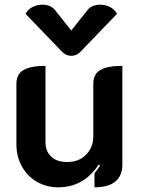

<svg xmlns="http://www.w3.org/2000/svg" viewBox="-20 -790 601 819"><path d="M502 -88Q502 -41 472.5 -16Q443 9 383 9V-51Q396 -66 407 -84L401 -88Q337 9 229 9Q178 9 137.5 -14.5Q97 -38 73.5 -80Q50 -122 50 -175V-433Q50 -474 80.5 -491.5Q111 -509 174 -509V-184Q174 -145 198 -122Q222 -99 267 -99Q317 -99 347.5 -130.5Q378 -162 378 -209V-433Q378 -474 408 -491.5Q438 -509 502 -509ZM355 -749Q363 -759 377 -764.5Q391 -770 407 -770Q430 -770 449.5 -760Q469 -750 479 -731L326 -572Q308 -552 284 -552Q260 -552 242 -572L89 -731Q99 -750 118.5 -760Q138 -770 161 -770Q177 -770 191 -764.5Q205 -759 213 -749L284 -660Z"/></svg>

Font: K2D
Style: Bold
Weight: 700
Designer: Katatrad Aksorn Co.,Ltd.
Foundry: Cadson Demak Co.,Ltd.
Version: Version 1.000; ttfautohint (v1.6)